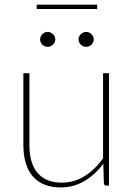

<svg xmlns="http://www.w3.org/2000/svg" viewBox="-20 -814 585 842"><path d="M458 -493V0H446Q437 0 435.5 -10L433 -96Q398 -48.5 350.5 -20.2Q303 8 246 8Q205 8 174.2 -4.8Q143.5 -17.5 123.2 -41.2Q103 -65 92.8 -99.5Q82.5 -134 82.5 -177.5V-493H109V-177.5Q109 -139 117.5 -108.5Q126 -78 143.8 -56.8Q161.5 -35.5 188.2 -24.2Q215 -13 251 -13Q304.5 -13 350.2 -41.2Q396 -69.5 432 -119.5V-493ZM222.5 -641Q222.5 -628 212.2 -618.2Q202 -608.5 189 -608.5Q175.5 -608.5 165.8 -618.2Q156 -628 156 -641Q156 -654.5 165.8 -664.2Q175.5 -674 189 -674Q202 -674 212.2 -664.2Q222.5 -654.5 222.5 -641ZM391 -641Q391 -628 381 -618.2Q371 -608.5 358 -608.5Q344.5 -608.5 334.5 -618.2Q324.5 -628 324.5 -641Q324.5 -654.5 334.5 -664.2Q344.5 -674 358 -674Q371 -674 381 -664.2Q391 -654.5 391 -641ZM141 -793.5H406V-774.5H141Z"/></svg>

Font: Lato ExtraLight
Style: Regular
Weight: 275
Designer: Lukasz Dziedzic with Adam Twardoch and Botio Nikoltchev
Foundry: tyPoland Lukasz Dziedzic
Version: Version 2.015; 2015-08-06; http://www.latofonts.com/